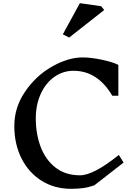

<svg xmlns="http://www.w3.org/2000/svg" viewBox="-20 -1167 860 1207"><path d="M724 -759V-565H686Q594 -722 442 -722Q376 -722 321.5 -683.5Q267 -645 236 -576.5Q205 -508 205 -423Q205 -325 235.5 -244Q266 -163 328.5 -114Q391 -65 483 -65Q568 -65 727 -193L757 -145L573 -2Q536 11 501.5 15.5Q467 20 427 20Q322 20 241 -31Q160 -82 115 -171.5Q70 -261 70 -375Q70 -492 138 -591.5Q206 -691 307 -748.5Q408 -806 500 -806Q553 -806 622.5 -791Q692 -776 724 -759ZM635 -1104 415 -931 375 -951 482 -1147 616 -1128Z"/></svg>

Font: Inknut Antiqua
Style: Regular
Weight: 400
Designer: Claus Eggers Sørensen
Foundry: Claus Eggers Sørensen
Version: Version 1.003; ttfautohint (v1.8.2) -l 8 -r 50 -G 200 -x 14 